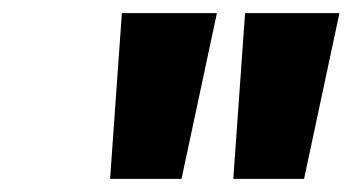

<svg xmlns="http://www.w3.org/2000/svg" viewBox="-20 -736 538 293"><path d="M354 -716 336 -463H444L498 -716ZM166 -716 148 -463H257L311 -716Z"/></svg>

Font: Unageo
Style: Bold-Italic
Weight: 700
Designer: Richard Sepsi
Foundry: Richard Sepsi
Version: Version 2.000